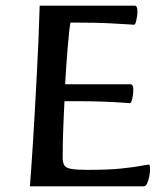

<svg xmlns="http://www.w3.org/2000/svg" viewBox="-20 -659 592 679"><path d="M85.8 0Q87.2 -16.5 89.9 -55.3Q92.6 -94 96.1 -147.9Q99.6 -201.9 103.1 -265.1Q106.6 -328.4 110.1 -394.3Q113.6 -460.2 116.3 -523.4Q119 -586.5 120.3 -639H456Q461.1 -639 463.6 -634.1Q466 -629.1 466 -619.1Q466 -604.7 462.3 -588.1Q458.7 -571.6 454.1 -571.6Q452.2 -571.6 427.7 -573.2Q403.3 -574.9 360.6 -577Q318 -579 259.4 -579H229.2Q226.5 -566.1 224.2 -542.1Q221.8 -518.2 219.1 -488.2Q216.5 -458.3 214.4 -425.7Q212.4 -393.1 210.3 -360.9H441.6Q446.7 -360.9 449.1 -356.1Q451.5 -351.3 451.5 -341.3Q451.5 -326.9 447.9 -310.5Q444.2 -294.1 439.7 -294.1Q437.1 -294.1 413.4 -296Q389.8 -297.8 346.8 -299.5Q303.9 -301.2 242.4 -301.2H208Q206.6 -270.3 204.9 -235.4Q203.2 -200.5 202.4 -166.3Q201.6 -132.1 201.6 -101.8Q201.6 -84 207.6 -74.3Q213.6 -64.6 233 -61.5Q252.3 -58.3 290.3 -58.3Q364.9 -58.3 410.3 -63.2Q455.7 -68.1 478.5 -72.5Q501.4 -76.8 505 -76.8Q509.3 -76.8 509.9 -72.1Q510.6 -67.3 510.6 -57Q510.6 -48 507.7 -34.2Q504.9 -20.5 500.2 -10.2Q495.4 0 488 0Z"/></svg>

Font: Briem Hand Thin
Style: Regular
Weight: 100
Designer: Gunnlaugur SE Briem, Eben Sorkin
Foundry: Sorkin Type Co.
Version: Version 1.003